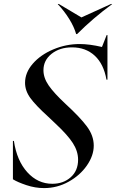

<svg xmlns="http://www.w3.org/2000/svg" viewBox="-20 -949 593 981"><path d="M525 -770H529V-542H524Q510 -622 464 -664.5Q418 -707 348 -707Q285 -707 243.5 -674Q202 -641 202 -590Q202 -551 229 -512Q256 -473 315 -418Q389 -350 424 -303Q459 -256 459 -205Q459 -154 424 -103.5Q389 -53 330.5 -20.5Q272 12 205 12Q160 12 115 -3Q70 -18 46 -33V-229H51Q66 -128 119.5 -69Q173 -10 247 -10Q304 -10 341.5 -43.5Q379 -77 379 -133Q379 -176 352.5 -217.5Q326 -259 265 -316L227 -352Q161 -412 134.5 -449Q108 -486 108 -526Q108 -578 147.5 -623.5Q187 -669 252 -696.5Q317 -724 387 -724Q437 -724 501 -709ZM374 -775H369Q359 -811 334 -851.5Q309 -892 275 -928L280 -929L396 -860L548 -929L553 -928Q456 -857 374 -775Z"/></svg>

Font: Nyght Serif Italic
Style: Regular
Weight: 400
Italic angle: -16°
Designer: Maksym Kobuzan
Version: Version 0.410